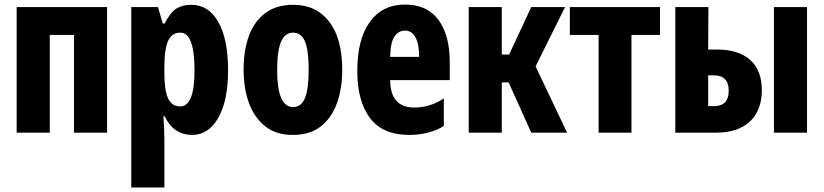

<svg xmlns="http://www.w3.org/2000/svg" viewBox="-20 -581 3608 841"><path d="M53 0V-550H449V0H304V-428H198V0Z M555 240V-550H672L693 -478H701Q727 -528 753.5 -544Q780 -560 817 -560Q894 -560 936.5 -484.5Q979 -409 979 -273Q979 -141 936.5 -65.5Q894 10 821 10Q783 10 752.5 -9.5Q722 -29 701 -72H696Q700 -4 700 27V240ZM769 -115Q832 -115 832 -272Q832 -438 770 -438Q733 -438 716.5 -402.5Q700 -367 700 -287V-258Q700 -184 716.5 -149.5Q733 -115 769 -115Z M1263 10Q1190 10 1142.5 -27Q1095 -64 1071 -128.5Q1047 -193 1047 -276Q1047 -362 1071 -425.5Q1095 -489 1143 -524.5Q1191 -560 1265 -560Q1365 -560 1422 -486Q1479 -412 1479 -276Q1479 -194 1456 -129.5Q1433 -65 1385.5 -27.5Q1338 10 1263 10ZM1264 -112Q1300 -112 1316 -152Q1332 -192 1332 -276Q1332 -360 1316 -399Q1300 -438 1264 -438Q1228 -438 1211 -398Q1194 -358 1194 -274Q1194 -112 1264 -112Z M1773 10Q1656 10 1600.5 -64Q1545 -138 1545 -270Q1545 -409 1600 -485Q1655 -561 1754 -561Q1851 -561 1900.5 -494Q1950 -427 1950 -309V-230H1689Q1690 -110 1794 -110Q1865 -110 1924 -150V-29Q1894 -10 1854.5 0Q1815 10 1773 10ZM1689 -332H1816Q1816 -389 1799.5 -418Q1783 -447 1754 -447Q1725 -447 1707.5 -420.5Q1690 -394 1689 -332Z M2033 0V-550H2178V-342H2210L2307 -550H2455L2326 -290L2464 0H2307L2208 -220H2178V0Z M2602 0V-428H2476V-550H2871V-428H2746V0Z M2938 0V-550H3083L3082 -364H3121Q3215 -364 3266 -318.5Q3317 -273 3317 -186Q3317 -98 3265 -49Q3213 0 3118 0ZM3370 0V-550H3515V0ZM3082 -116H3107Q3172 -116 3172 -184Q3172 -251 3106 -251H3082Z"/></svg>

Font: Noto Sans ExtraCondensed ExtraBold
Style: Regular
Weight: 800
Width: 2
Designer: Monotype Design Team
Foundry: Monotype Imaging Inc.
Version: Version 2.013; ttfautohint (v1.8.4.7-5d5b)